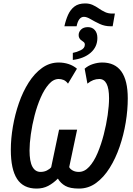

<svg xmlns="http://www.w3.org/2000/svg" viewBox="-20 -1088 772 1118"><path d="M355 -935Q363 -972 376.5 -1002Q390 -1032 413.5 -1050Q437 -1068 476 -1068Q500 -1068 519 -1059.5Q538 -1051 555 -1039Q572 -1027 591 -1018Q610 -1009 633 -1009H649L636 -935H624Q590 -935 561 -948.5Q532 -962 508.5 -976Q485 -990 469 -990Q437 -990 426 -935ZM404 -780Q426 -784 450 -795.5Q474 -807 474 -828Q474 -839 465.5 -844.5Q457 -850 449 -857Q445 -861 441.5 -867.5Q438 -874 438 -884Q438 -902 452 -916Q466 -930 492 -930Q517 -930 532 -913Q547 -896 547 -867Q547 -815 508 -781Q469 -747 404 -739ZM193 10Q116 10 79.5 -46Q43 -102 43 -216Q43 -280 55 -350.5Q67 -421 90 -487.5Q113 -554 147 -607.5Q181 -661 225 -692.5Q269 -724 322 -724Q352 -724 379.5 -715Q407 -706 428 -688L376 -601Q364 -617 350 -622.5Q336 -628 322 -628Q291 -628 264.5 -598Q238 -568 217 -520Q196 -472 181.5 -416Q167 -360 159.5 -306Q152 -252 152 -212Q152 -148 168.5 -117.5Q185 -87 216 -87Q237 -87 253.5 -95.5Q270 -104 278 -114L324 -333H429L383 -115Q388 -104 403 -95.5Q418 -87 439 -87Q472 -87 499.5 -117Q527 -147 548 -196.5Q569 -246 584 -304Q599 -362 607 -418Q615 -474 615 -516Q615 -628 558 -628Q540 -628 523 -621.5Q506 -615 489 -601L473 -688Q493 -706 521 -715Q549 -724 575 -724Q724 -724 724 -515Q724 -447 712 -374.5Q700 -302 676.5 -233.5Q653 -165 618.5 -110Q584 -55 539.5 -22.5Q495 10 440 10Q388 10 360.5 -5.5Q333 -21 317 -48Q290 -21 260.5 -5.5Q231 10 193 10Z"/></svg>

Font: Noto Sans ExtraCondensed SemiBold
Style: Italic
Weight: 600
Width: 2
Italic angle: -12°
Designer: Monotype Design Team
Foundry: Monotype Imaging Inc.
Version: Version 2.013; ttfautohint (v1.8.4.7-5d5b)